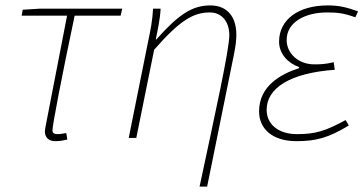

<svg xmlns="http://www.w3.org/2000/svg" viewBox="-20 -510 1346 710"><path d="M184 12C203 12 210 10 229 6L225 -18C204 -14 199 -14 191 -14C180 -14 174 -19 174 -28C174 -48 208 -224 256 -452H426L432 -478H128L64 -474L60 -452H228L150 -50C148 -40 146 -30 146 -24C146 0 162 12 184 12Z M718 180H746L845 -308C851 -338 854 -360 854 -382C854 -448 820 -490 758 -490C690 -490 640 -456 558 -364H556C562 -394 572 -438 574 -478H546C544 -434 536 -396 528 -358L456 0H484L550 -326C646 -436 696 -464 756 -464C800 -464 828 -430 828 -380C828 -326 776 -92 718 180Z M1076 12C1148 12 1194 0 1270 -46L1258 -66C1181 -24 1144 -14 1078 -14C1010 -14 966 -50 966 -104C966 -184 1052 -240 1218 -252L1214 -280C1185 -273 1168 -272 1142 -272C1084 -272 1040 -312 1040 -362C1040 -428 1108 -464 1190 -464C1229 -464 1252 -461 1294 -446L1304 -468C1261 -483 1235 -490 1192 -490C1084 -490 1012 -438 1012 -356C1012 -310 1046 -276 1086 -262V-258C1018 -236 938 -192 938 -98C938 -34 987 12 1076 12Z"/></svg>

Font: Source Sans Pro ExtraLight
Style: Italic
Weight: 200
Italic angle: -11°
Designer: Paul D. Hunt
Foundry: Adobe Systems Incorporated
Version: Version 3.006;hotconv 1.0.111;makeotfexe 2.5.65597